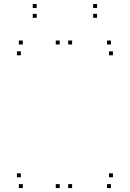

<svg xmlns="http://www.w3.org/2000/svg" viewBox="-20 -946 660 976"><path d="M346.5 10V-10H326.5V10ZM346.5 -720V-740H326.5V-720ZM283.5 -720V-740H263.5V-720ZM283.5 10V-10H263.5V10ZM544 10V-10H524V10ZM554 -45V-65H534V-45ZM86 -45V-65H66V-45ZM96 10V-10H76V10ZM554 -665V-685H534V-665ZM544 -720V-740H524V-720ZM96 -720V-740H76V-720ZM86 -665V-685H66V-665ZM473.5 -855.5V-875.5H453.5V-855.5ZM473.5 -905.5V-925.5H453.5V-905.5ZM166.5 -905.5V-925.5H146.5V-905.5ZM166.5 -855.5V-875.5H146.5V-855.5Z"/></svg>

Font: Monaspace Krypton Dots Var
Style: Regular
Weight: 400
Designer: Riley Cran and the Lettermatic Team
Version: Version 1.100 (Monaspace Krypton Dots)